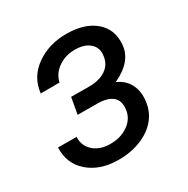

<svg xmlns="http://www.w3.org/2000/svg" viewBox="-131 -653 759 777"><g transform="rotate(-30 249.0 -264.5)"><path d="M250.5 -307.1Q300.3 -307.1 330.3 -328.1Q360.4 -349.1 364.3 -387.7Q368.7 -422.4 344.5 -443.8Q320.3 -465.3 277.3 -465.3Q233.4 -466.3 198.7 -442.9Q164.1 -419.4 155.8 -381.3L67.9 -380.9Q75.7 -453.6 136.5 -496.3Q197.3 -539.1 281.2 -538.1Q363.8 -537.1 410.9 -496.8Q458 -456.5 453.1 -388.7Q448.2 -312.5 353.5 -269Q390.1 -252.9 407 -222.4Q423.8 -191.9 421.4 -152.3Q418.5 -101.6 389.4 -64.9Q360.4 -28.3 310.5 -8.8Q260.7 10.7 202.6 9.3Q120.1 8.3 68.1 -37.1Q16.1 -82.5 19 -156.7L105.5 -156.2Q103.5 -116.2 131.8 -90.1Q160.2 -64 206.5 -63Q256.8 -62 292.7 -86.4Q328.6 -110.8 334 -151.9Q344.2 -230.5 244.1 -231L153.8 -231.4L167.5 -307.6Z"/></g></svg>

Font: Roboto
Style: Italic
Weight: 400
Italic angle: -12°
Designer: Google
Version: Version 2.134; 2016; ttfautohint (v1.6)